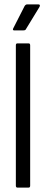

<svg xmlns="http://www.w3.org/2000/svg" viewBox="-20 -852 208 872"><path d="M59 0Q52 0 52 -9V-646Q52 -655 59 -655H110Q117 -655 117 -646V-9Q117 0 110 0ZM44 -714Q40 -714 39 -716.5Q38 -719 40 -723L92 -825Q97 -832 103 -832H155Q160 -832 161 -828.5Q162 -825 159 -820L98 -720Q96 -714 86 -714Z"/></svg>

Font: Sofia Sans Extra Condensed
Style: Regular
Weight: 400
Designer: Botio Nikoltchev, Ani Petrova
Foundry: lettersoup
Version: Version 4.101